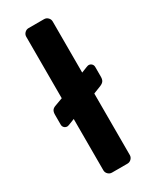

<svg xmlns="http://www.w3.org/2000/svg" viewBox="-185 -763 664 817"><g transform="rotate(-30 147.0 -355.0)"><path d="M240 -443Q248 -446 251 -446Q260 -446 266 -440Q272 -434 272 -425V-377Q272 -364 267 -356.5Q262 -349 250 -344L212 -329V-27Q212 -16 204 -8Q196 0 185 0H109Q98 0 90 -8Q82 -16 82 -27V-279L54 -268Q46 -265 43 -265Q34 -265 28 -271Q22 -277 22 -286V-334Q22 -348 27 -355.5Q32 -363 44 -367L82 -381V-683Q82 -694 90 -702Q98 -710 109 -710H185Q196 -710 204 -702Q212 -694 212 -683V-432Z"/></g></svg>

Font: Hezaedrus Medium
Style: Regular
Weight: 500
Designer: Hubert & Fischer
Foundry: Hubert & Fischer
Version: Version 1.10;September 3, 2019;FontCreator 11.5.0.2425 64-bi